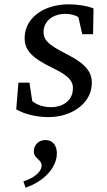

<svg xmlns="http://www.w3.org/2000/svg" viewBox="-20 -532 496 887"><path d="M204 9C308 9 393 -50 403 -131C411 -194 382 -234 288 -282C204 -325 176 -347 182 -396C188 -437 226 -468 282 -468C307 -468 327 -462 342 -453L360 -374H410L412 -493C384 -505 337 -512 298 -512C187 -512 105 -455 95 -374C87 -304 121 -268 223 -218C301 -181 322 -154 316 -112C311 -66 269 -37 217 -37C181 -37 153 -46 129 -65L116 -150H65L55 -27C91 -5 149 9 204 9ZM88 306 98 335C175 309 234 253 242 189C247 145 227 115 189 115C162 115 140 134 137 159C131 205 176 200 172 238C168 264 136 291 88 306Z"/></svg>

Font: TPK Tissa Web
Style: Italic
Weight: 400
Italic angle: -7°
Designer: Jacques Le Bailly, Suppakit Chalermlarp | Katatrad Co.,Ltd.
Foundry: Jacques Le Bailly, Cadson Demak Co.,Ltd.
Version: Version 5.000;Glyphs 3.1.2 (3151)